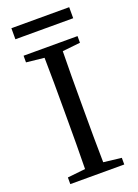

<svg xmlns="http://www.w3.org/2000/svg" viewBox="-166 -962 739 1030"><g transform="rotate(-20 203.0 -447.0)"><path d="M357 -733H49V-695L151 -684C153 -588 153 -491 153 -393V-339C153 -241 153 -145 151 -49L49 -38V0H357V-38L255 -50C253 -146 253 -243 253 -339V-393C253 -491 253 -589 255 -684L357 -695ZM38 -894V-831H368V-894Z"/></g></svg>

Font: Noto Serif CJK JP Medium
Style: Regular
Weight: 500
Designer: Ryoko NISHIZUKA 西塚涼子 (kana & ideographs); Frank Grießhammer (Latin, Greek & Cyrillic); Wenlong ZHANG 张文龙 (bopomofo); San
Foundry: Adobe Systems Incorporated
Version: Version 1.000;PS 1;hotconv 16.6.53;makeotf.lib2.5.65590